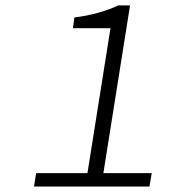

<svg xmlns="http://www.w3.org/2000/svg" viewBox="-20 -680 640 700"><path d="M104 0 111.8 -48.8H298.8L382.8 -577.1H246.1L251 -616.2Q341.8 -627.9 411.1 -660.2H454.1L356.9 -48.8H533.2L524.9 0Z"/></svg>

Font: Office Code Pro D Light Italic
Style: Regular
Weight: 300
Italic angle: -9°
Designer: Nathan Rutzky & Paul D. Hunt
Foundry: Adobe Systems Incorporated
Version: Version 1.004;PS 001.004;hotconv 1.0.70;makeotf.lib2.5.58329